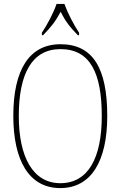

<svg xmlns="http://www.w3.org/2000/svg" viewBox="-20 -951 617 981"><path d="M194 -784V-771H200C241 -813 264 -842 290 -891C314 -842 337 -813 378 -771H384V-784C358 -822 325 -886 309 -931H269C254 -886 220 -822 194 -784ZM288 10C446 10 528 -128 528 -358C528 -604 454 -725 289 -725C130 -725 48 -595 48 -359C48 -133 127 10 288 10ZM288 -15C148 -15 76 -150 76 -358C76 -574 143 -700 289 -700C443 -700 500 -574 500 -358C500 -146 432 -15 288 -15Z"/></svg>

Font: Noto Serif Devanagari Condensed Thin
Style: Regular
Weight: 100
Width: 3
Designer: Universal Thirst, Indian Type Foundry and the Monotype Design Team
Foundry: Monotype Imaging Inc.
Version: Version 2.004